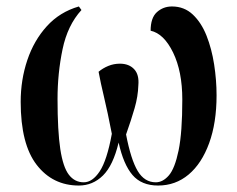

<svg xmlns="http://www.w3.org/2000/svg" viewBox="-20 -564 734 594"><path d="M224 10Q143 10 93.5 -54Q44 -118 44 -249Q44 -317 64.5 -378Q85 -439 125 -483Q165 -527 224 -544L232 -533Q189 -486 173.5 -411.5Q158 -337 158 -258Q158 -159 166.5 -103Q175 -47 193 -23.5Q211 0 239 0Q266 0 288.5 -34Q311 -68 326 -150Q313 -217 302 -263Q291 -309 285 -342Q298 -353 315 -360Q332 -367 351 -367Q379 -367 395 -350Q411 -333 408 -300Q407 -266 396.5 -229.5Q386 -193 370 -148Q385 -70 406 -35Q427 0 462 0Q484 0 502.5 -21.5Q521 -43 532.5 -98.5Q544 -154 544 -256Q544 -343 515.5 -401.5Q487 -460 446 -469Q446 -509 465.5 -526.5Q485 -544 512 -544Q550 -544 576.5 -519Q603 -494 619 -453.5Q635 -413 642.5 -364.5Q650 -316 650 -269Q650 -184 627 -121Q604 -58 563.5 -24Q523 10 469 10Q418 10 390 -22.5Q362 -55 347 -123Q330 -52 298.5 -21Q267 10 224 10Z"/></svg>

Font: Noto Serif Display ExtraCondensed SemiBold
Style: Regular
Weight: 600
Width: 2
Designer: Monotype Design Team
Foundry: Monotype Imaging Inc.
Version: Version 2.009